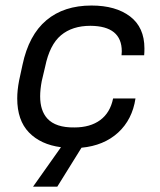

<svg xmlns="http://www.w3.org/2000/svg" viewBox="-20 -540 594 712"><path d="M430.7 -335 431.6 -349.6Q431.6 -443.4 315.4 -444.3Q248 -444.3 206.1 -409.2Q164.1 -374 147.5 -293L134.8 -239.3Q128.9 -208 128.9 -182.6Q128.9 -129.9 155.3 -100.6Q186.5 -66.4 255.9 -67.4Q314.5 -67.4 351.6 -94.7Q388.7 -122.1 399.4 -174.8H482.4Q470.7 -96.7 418 -48.3Q365.2 0 282.2 7.8L192.4 152.3H102.5L206.1 5.9Q130.9 -3.9 87.4 -48.8Q43.9 -93.8 43.9 -174.8Q43.9 -205.1 50.8 -241.2L63.5 -299.8Q86.9 -410.2 151.9 -464.8Q216.8 -519.5 319.3 -519.5Q409.2 -519.5 462.4 -479Q515.6 -438.5 515.6 -360.4Q515.6 -345.7 514.6 -335Z"/></svg>

Font: Dinish Expanded
Style: Italic
Weight: 400
Width: 7
Italic angle: -12°
Designer: Charles Nix
Foundry: Playbeing
Version: Version 2.005; ttfautohint (v1.8.3)